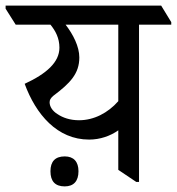

<svg xmlns="http://www.w3.org/2000/svg" viewBox="-59 -643 631 685"><path d="M259 -145C298 -145 335 -158 363 -178V-37L427 6H437V-555H552V-564L516 -623H-39V-612L-3 -555H121C139 -533 153 -507 153 -473C153 -421 107 -380 29 -344C69 -235 145 -145 259 -145ZM146 -236C128 -247 118 -263 118 -278C118 -287 122 -293 131 -301C191 -346 224 -380 224 -438C224 -477 202 -520 175 -555H363V-282C326 -240 276 -214 223 -214C191 -214 165 -223 146 -236ZM172 22C204 22 221 3 221 -32C221 -66 204 -85 172 -85C138 -85 121 -67 121 -32C121 4 138 22 172 22Z"/></svg>

Font: Noto Serif Devanagari SemiCondensed
Style: Regular
Weight: 400
Width: 4
Designer: Universal Thirst, Indian Type Foundry and the Monotype Design Team
Foundry: Monotype Imaging Inc.
Version: Version 2.004